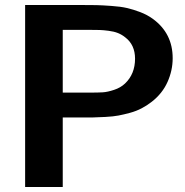

<svg xmlns="http://www.w3.org/2000/svg" viewBox="-20 -745 739 765"><path d="M668 -513.2Q668 -464.4 647.5 -418.5Q627 -372.6 585 -339.8Q565.9 -324.7 544.4 -313.5Q522.9 -302.2 497.8 -295.4Q472.7 -288.6 452.1 -284.7Q431.6 -280.8 400.6 -279.1Q369.6 -277.3 351.6 -277.1Q333.5 -276.9 298.8 -276.9H230V0H80.1V-725.1H298.8Q341.8 -725.1 364 -724.6Q386.2 -724.1 423.8 -721.4Q461.4 -718.8 485.8 -713.1Q510.3 -707.5 538.6 -696.8Q566.9 -686 588.9 -669.9Q668 -612.3 668 -513.2ZM230 -376H337.9Q371.1 -376 389.9 -377.2Q408.7 -378.4 434.6 -387Q460.4 -395.5 478 -412.1Q518.1 -450.2 518.1 -511.2Q518.1 -566.4 479 -596.2Q465.8 -606.9 450 -613.3Q434.1 -619.6 412.8 -622.3Q391.6 -625 377.4 -625.5Q363.3 -626 336.9 -626H230Z"/></svg>

Font: Aurulent Sans
Style: Bold
Weight: 700
Version: Version 2007.05.04